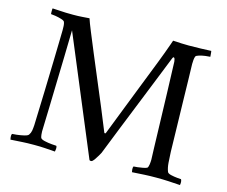

<svg xmlns="http://www.w3.org/2000/svg" viewBox="-93 -774 1072 905"><g transform="rotate(15 442.5 -321.5)"><path d="M159 -642Q184 -642 203 -643.5Q222 -645 238 -646Q244 -627 260.5 -587Q277 -547 299.5 -492.5Q322 -438 348 -377Q374 -316 399 -255.5Q424 -195 445 -143Q446 -141 449 -141Q452 -141 453 -145Q482 -219 505 -278.5Q528 -338 551.5 -397.5Q575 -457 603 -529Q612 -552 622 -579Q632 -606 639 -626Q646 -646 646 -646Q693 -643 723 -643Q749 -643 781.5 -644Q814 -645 832 -646Q833 -644 834 -631Q835 -618 835 -618Q828 -618 812.5 -616Q797 -614 783 -610Q769 -606 766 -601Q763 -594 762 -583Q761 -572 761 -563Q762 -538 763 -487Q764 -436 765.5 -372.5Q767 -309 768.5 -247Q770 -185 771 -137Q772 -109 774 -84Q776 -59 783 -42Q786 -35 801 -31.5Q816 -28 831.5 -26.5Q847 -25 851 -25Q855 -18 854.5 -8.5Q854 1 853 3Q824 1 796.5 -0.5Q769 -2 737 -2Q703 -2 678 -0.5Q653 1 619 3Q618 1 617 -9Q616 -19 619 -25Q625 -25 638 -26.5Q651 -28 664 -30.5Q677 -33 683 -36Q688 -39 690 -53Q692 -67 692 -77Q692 -88 691 -105.5Q690 -123 690 -134Q688 -205 686 -270.5Q684 -336 682 -404.5Q680 -473 677 -552Q677 -555 675 -563Q673 -571 668 -571Q666 -571 663 -564Q633 -489 607.5 -425Q582 -361 558 -301.5Q534 -242 509.5 -180.5Q485 -119 457 -48Q455 -44 448 -32Q441 -20 433.5 -9.5Q426 1 420 2Q418 3 413 1Q412 0 411 0L173 -570Q172 -506 170 -438Q168 -370 166.5 -306Q165 -242 163.5 -190.5Q162 -139 161 -107.5Q160 -76 160 -73Q160 -66 161 -57.5Q162 -49 164 -43Q167 -36 184.5 -32Q202 -28 220 -26.5Q238 -25 242 -25Q246 -21 245 -10Q244 1 243 3Q214 1 193 -0.5Q172 -2 140 -2Q106 -2 83 -0.5Q60 1 26 3Q25 1 24 -9Q23 -19 26 -25Q32 -25 49.5 -27Q67 -29 84 -33Q101 -37 105 -43Q112 -53 114 -64.5Q116 -76 117 -92Q120 -180 122.5 -261Q125 -342 126.5 -406.5Q128 -471 129 -511.5Q130 -552 130 -559Q130 -570 129.5 -580Q129 -590 126 -598Q124 -604 109.5 -608.5Q95 -613 79.5 -615.5Q64 -618 58 -618Q57 -618 57 -631.5Q57 -645 58 -646Q81 -645 95 -644Q109 -643 123 -642.5Q137 -642 159 -642Z"/></g></svg>

Font: Amiri Quran
Style: Regular
Weight: 400
Designer: Khaled Hosny
Version: Version 0.117